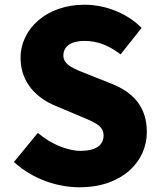

<svg xmlns="http://www.w3.org/2000/svg" viewBox="-20 -778 679 812"><path d="M317 14C497 14 601 -95 601 -219C601 -324 546 -386 454 -423L361 -460C295 -486 248 -502 248 -543C248 -583 282 -605 337 -605C395 -605 441 -585 490 -548L579 -660C514 -725 423 -758 337 -758C179 -758 67 -658 67 -533C67 -425 140 -360 218 -329L313 -289C377 -262 418 -248 418 -205C418 -165 387 -140 321 -140C262 -140 193 -171 140 -216L39 -93C116 -22 220 14 317 14Z"/></svg>

Font: Noto Sans CJK Black
Style: Bold
Weight: 900
Designer: Ryoko NISHIZUKA (kana & ideographs); Paul D. Hunt (Latin, Greek & Cyrillic); Wenlong ZHANG (bopomofo); Sandoll Communica
Foundry: Adobe Systems Incorporated
Version: Version 1.000;PS 1;hotconv 1.0.78;makeotf.lib2.5.61930